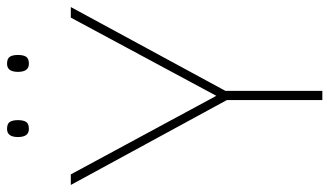

<svg xmlns="http://www.w3.org/2000/svg" viewBox="-215 -720 935 545"><g transform="rotate(-90 252.5 -447.5)"><path d="M475 -714H505L267 -275V0H241V-271L0 -714H30L253 -301ZM159 -895Q174 -895 179 -887Q184 -879 184 -864Q184 -849 179 -841Q174 -833 159 -833Q136 -833 136 -864Q136 -895 159 -895ZM344 -895Q359 -895 364 -887Q369 -879 369 -864Q369 -849 364 -841Q359 -833 344 -833Q321 -833 321 -864Q321 -895 344 -895Z"/></g></svg>

Font: Noto Sans UI Thin
Style: Regular
Weight: 250
Designer: Monotype Design Team
Foundry: Monotype Imaging Inc.
Version: Version 1.001